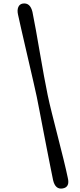

<svg xmlns="http://www.w3.org/2000/svg" viewBox="-20 -855 465 1113"><path d="M193.1 -293.8Q200.6 -256.6 210.1 -207.2Q219.6 -157.8 230.2 -102.5Q240.9 -47.1 251.5 7.4Q262.2 62 271.6 109.3Q281 156.7 287.8 189.5Q300.8 244.9 343.4 237.4Q386.5 230.1 372.8 175.2Q363.6 130.5 348 67.4Q332.4 4.3 314.8 -64.6Q297.2 -133.5 281.4 -196.7Q265.5 -259.8 256.3 -304.5Q246.8 -349.8 235.2 -413.3Q223.6 -476.8 211.6 -546.4Q199.6 -615.9 188.4 -679.1Q177.2 -742.2 168.1 -785.9Q155 -840.7 112.2 -834.4Q93.2 -831.2 86 -813.7Q78.7 -796.2 84.4 -770.7Q91.4 -738.3 102 -691.5Q112.6 -644.7 125.1 -591.1Q137.6 -537.4 150.1 -483Q162.6 -428.5 174 -379.5Q185.4 -330.4 193.1 -293.8Z"/></svg>

Font: Fraunces 9pt S100 SemiBold
Style: Italic
Weight: 600
Italic angle: -16°
Version: Version 1.000; ttfautohint (v1.8.3)